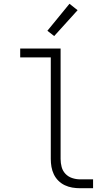

<svg xmlns="http://www.w3.org/2000/svg" viewBox="-20 -997 590 1017"><path d="M473 0H404Q383 0 362.5 -3.5Q342 -7 323 -16Q304 -25 289 -40Q274 -55 265 -74Q256 -93 252.5 -113.5Q249 -134 249 -155V-693H87V-740H301V-155Q301 -133 306.5 -112.5Q312 -92 326.5 -76.5Q341 -61 362 -54Q383 -47 404 -47H473ZM267 -806 231 -834 348 -977 391 -943Z"/></svg>

Font: Lode Dark
Style: Regular
Weight: 400
Monospace: yes
Designer: Belleve Invis
Foundry: Belleve Invis
Version: Version 29.2.0; ttfautohint (v1.8.3)